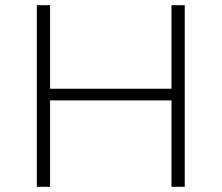

<svg xmlns="http://www.w3.org/2000/svg" viewBox="-20 -720 854 740"><path d="M692 -700V0H641V-333H173V0H122V-700H173V-378H641V-700Z"/></svg>

Font: Montserrat Alternates Light
Style: Regular
Weight: 300
Designer: Julieta Ulanovsky
Foundry: Julieta Ulanovsky
Version: Version 7.200